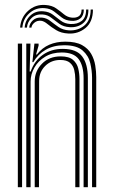

<svg xmlns="http://www.w3.org/2000/svg" viewBox="-20 -782 474 802"><path d="M364.5 0V-457.2Q364.5 -486.2 357.2 -517.8Q350 -549.2 325.1 -571.1Q300.2 -593 248 -593Q203.5 -593 171 -574.2Q138.5 -555.5 119.2 -522.5H115.2L123.8 -600H141.2V-591.5L130.5 -554.5H134.2Q156.2 -582.5 185.9 -595.2Q215.5 -608 252.8 -608Q296.5 -608 322.4 -593.8Q348.2 -579.5 361 -556.9Q373.8 -534.2 377.9 -508.5Q382 -482.8 382 -460V0ZM54.5 0V-600H72.2V0ZM89.8 0V-600H107.2L103.8 -483.2H108Q123.8 -527.8 158.8 -552.9Q193.8 -578 243 -577.8Q300.2 -577.5 323.6 -545.9Q347 -514.2 347 -456.5V0H329.2V-454.8Q329.2 -507.5 308.5 -535.1Q287.8 -562.8 237.8 -562.8Q198 -562.8 168.9 -545.2Q139.8 -527.8 123.8 -499.9Q107.8 -472 107.8 -441.2V0ZM125 0V-442.2Q125 -484.8 155.1 -515.6Q185.2 -546.5 233.8 -546.5Q268.2 -546.5 285 -531.9Q301.8 -517.2 306.9 -495.5Q312 -473.8 312 -452V0H294.5V-451.2Q294.5 -471.2 290.1 -489.6Q285.8 -508 272.2 -519.8Q258.8 -531.5 231.5 -531.5Q194.2 -531.5 168.9 -506.6Q143.5 -481.8 143.5 -443.5L142.8 0ZM64 -666.8Q67.2 -709.5 97.5 -736.9Q127.8 -764.2 169.5 -761.2Q196.8 -759.5 214.5 -747.1Q232.2 -734.8 247.2 -722.2Q262.2 -709.8 281.2 -708.2Q298.5 -706.8 309.5 -714.4Q320.5 -722 320.8 -742.2H330.2Q330 -716.2 315.2 -704.8Q300.5 -693.2 277.5 -695Q253.8 -696.5 237.9 -708.9Q222 -721.2 206.1 -733.8Q190.2 -746.2 166.2 -748Q129.5 -750.8 102.9 -727Q76.2 -703.2 73.5 -666.8ZM83 -666.8Q85.2 -697 107 -717.2Q128.8 -737.5 160.8 -734.8Q184.8 -733 201.1 -720.5Q217.5 -708 233.8 -695.6Q250 -683.2 273.2 -681.8Q302.8 -680 321.2 -694.6Q339.8 -709.2 339.8 -742.2H349.2Q349.5 -703.2 327 -684.9Q304.5 -666.5 271 -668.5Q245.2 -670 227.8 -682.5Q210.2 -695 194.6 -707.5Q179 -720 158.8 -721.5Q130.2 -723.8 112.4 -707.2Q94.5 -690.8 92.5 -666.8ZM102 -666.8Q103.2 -684 117.4 -697.2Q131.5 -710.5 155.2 -708.5Q174.5 -706.8 190.4 -694.2Q206.2 -681.8 224.4 -669.2Q242.5 -656.8 267.8 -655.2Q305 -653 331.9 -675Q358.8 -697 358.8 -742.2H368.2Q368.2 -690.5 337.1 -665Q306 -639.5 265.2 -642Q235.5 -643.5 214.8 -656.1Q194 -668.8 179 -681.2Q164 -693.8 151.8 -695.2Q135.2 -697 123.8 -687.4Q112.2 -677.8 111.5 -666.8Z"/></svg>

Font: Big Shoulders Inline Text Medium
Style: Regular
Weight: 500
Designer: Patric King
Foundry: XO Type Co
Version: Version 1.000